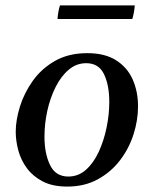

<svg xmlns="http://www.w3.org/2000/svg" viewBox="-20 -676 567 708"><path d="M489 -284Q489 -233 472.5 -181Q456 -129 423 -85.5Q390 -42 341 -15Q292 12 228 12Q174 12 137.5 -7Q101 -26 79 -56Q57 -86 47.5 -121.5Q38 -157 38 -190Q38 -233 53.5 -283Q69 -333 101 -378Q133 -423 183 -451.5Q233 -480 302 -480Q367 -480 408.5 -453.5Q450 -427 469.5 -382.5Q489 -338 489 -284ZM383 -300Q383 -362 363.5 -402.5Q344 -443 298 -443Q262 -443 233.5 -419Q205 -395 185 -355Q165 -315 154.5 -267.5Q144 -220 144 -172Q144 -110 164.5 -67.5Q185 -25 232 -25Q269 -25 297 -50Q325 -75 344 -116Q363 -157 373 -205.5Q383 -254 383 -300ZM201 -656H477Q475 -630 468 -606H192Q194 -633 201 -656Z"/></svg>

Font: Tiro Bangla
Style: Italic
Weight: 400
Italic angle: -11°
Designer: Bangla: John Hudson & Fiona Ross, assisted by Neelakash Kshetrimayum. Latin: John Hudson with Paul Hanslow, assisted by 
Foundry: Tiro Typeworks Ltd.
Version: Version 1.60